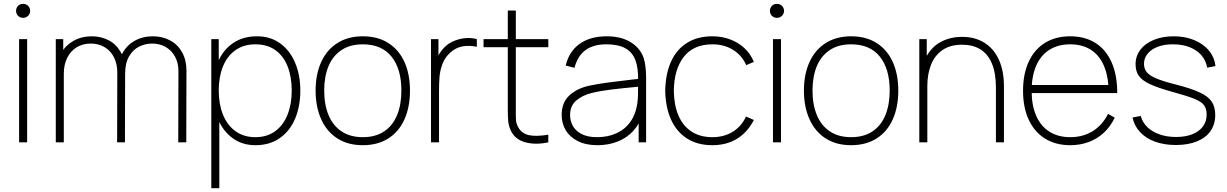

<svg xmlns="http://www.w3.org/2000/svg" viewBox="-20 -745 6422 1005"><path d="M80 0V-540H122V0ZM101 -651.5Q90.5 -651.5 82 -656.2Q73.5 -661 68.8 -669.5Q64 -678 64 -688Q64 -698.5 68.8 -707Q73.5 -715.5 82 -720.2Q90.5 -725 101 -725Q111 -725 119.5 -720.2Q128 -715.5 133 -707Q138 -698.5 138 -688Q138 -678 133 -669.5Q128 -661 119.5 -656.2Q111 -651.5 101 -651.5Z M914 -372Q914 -416 896 -448.8Q878 -481.5 846.8 -499.2Q815.5 -517 777 -517Q741.5 -517 709.2 -501.5Q677 -486 656 -450.8Q635 -415.5 635 -359H598Q595.5 -417.5 618.5 -462Q641.5 -506.5 683.8 -530.8Q726 -555 780 -555Q831 -555 871 -533.2Q911 -511.5 933.5 -470.8Q956 -430 956 -375L955 0H913ZM272 0V-540H311V-430H314V0ZM594 -365Q594 -411 576.5 -445.2Q559 -479.5 527.5 -498.2Q496 -517 455 -517Q413.5 -517 381.5 -497.5Q349.5 -478 331.8 -442.2Q314 -406.5 314 -359L277 -375Q277 -426.5 300.5 -467.5Q324 -508.5 365.8 -531.8Q407.5 -555 460 -555Q507.5 -555 547.2 -535Q587 -515 611 -474Q635 -433 635 -372L634 0H593Z M1317 15Q1247.5 15 1196.8 -22.5Q1146 -60 1119.5 -124.8Q1093 -189.5 1093 -271Q1093 -354 1119.8 -418.2Q1146.5 -482.5 1199 -518.8Q1251.5 -555 1325 -555Q1395.5 -555 1446.8 -517.8Q1498 -480.5 1525 -416Q1552 -351.5 1552 -271Q1552 -189 1524.8 -124Q1497.5 -59 1444.5 -22Q1391.5 15 1317 15ZM1086 240V-540H1125V-115H1128V240ZM1317 -27Q1378 -27 1420.8 -58.5Q1463.5 -90 1485.2 -145.2Q1507 -200.5 1507 -271Q1507 -341.5 1486 -396.2Q1465 -451 1422.2 -482Q1379.5 -513 1317 -513Q1255.5 -513 1212.2 -482.2Q1169 -451.5 1147 -397Q1125 -342.5 1125 -271Q1125 -200.5 1147 -145.2Q1169 -90 1212.2 -58.5Q1255.5 -27 1317 -27Z M1879 15Q1800.5 15 1745 -21Q1689.5 -57 1660.8 -121.8Q1632 -186.5 1632 -271Q1632 -356 1661.2 -420.2Q1690.5 -484.5 1746.2 -519.8Q1802 -555 1879 -555Q1958 -555 2013.5 -519.2Q2069 -483.5 2097.5 -419.5Q2126 -355.5 2126 -271Q2126 -185 2097.2 -120.5Q2068.5 -56 2012.8 -20.5Q1957 15 1879 15ZM1879 -27Q1945.5 -27 1990.8 -57.2Q2036 -87.5 2058.5 -142.5Q2081 -197.5 2081 -271Q2081 -384 2029.5 -448.5Q1978 -513 1879 -513Q1812 -513 1766.8 -482.5Q1721.5 -452 1699.2 -397.8Q1677 -343.5 1677 -271Q1677 -197 1700 -142Q1723 -87 1768.2 -57Q1813.5 -27 1879 -27Z M2236 0V-540H2275V-411L2262 -428Q2270 -449 2282.8 -468.2Q2295.5 -487.5 2309 -500Q2330 -520.5 2360.2 -532.2Q2390.5 -544 2421.2 -545.8Q2452 -547.5 2476 -540V-500Q2437.5 -508.5 2401.2 -502.2Q2365 -496 2335 -468Q2308.5 -443.5 2296 -410.2Q2283.5 -377 2280.8 -344.5Q2278 -312 2278 -266V0Z M2850 0Q2784 14.5 2729.5 -0.2Q2675 -15 2653 -63Q2643 -85.5 2640.5 -108.2Q2638 -131 2638 -171V-179V-690H2680V-179V-162.5Q2679.5 -130 2681.2 -113.5Q2683 -97 2691 -82Q2708.5 -47 2746.5 -38Q2784.5 -29 2850 -40ZM2511 -498V-540H2850V-498Z M3107 15Q3046.5 15 3004.2 -6.5Q2962 -28 2941 -63.8Q2920 -99.5 2920 -143Q2920 -209 2961 -246.2Q3002 -283.5 3067 -297Q3113 -306.5 3161.2 -312.8Q3209.5 -319 3288.5 -328.5Q3302.5 -330 3314.2 -331.2Q3326 -332.5 3335 -334L3320 -324Q3321.5 -389 3305.8 -430.5Q3290 -472 3253 -492.5Q3216 -513 3154 -513Q3086 -513 3044.8 -482.8Q3003.5 -452.5 2987 -390L2941 -402Q2959 -476.5 3014.5 -515.8Q3070 -555 3156 -555Q3230 -555 3280.2 -524.8Q3330.5 -494.5 3349 -442Q3355.5 -422.5 3358.8 -394.5Q3362 -366.5 3362 -338V0H3323V-148L3343 -147Q3328.5 -96.5 3294.8 -59.8Q3261 -23 3212.8 -4Q3164.5 15 3107 15ZM3105 -27Q3163 -27 3208 -48Q3253 -69 3280.8 -109Q3308.5 -149 3316 -204Q3319 -225 3319.5 -247Q3320 -269 3320 -301.5V-310L3342 -293L3315 -290.5Q3239 -283.5 3181 -276.5Q3123 -269.5 3076 -258Q3029.5 -246.5 2996.8 -219.2Q2964 -192 2964 -142Q2964 -113.5 2977.8 -87.2Q2991.5 -61 3023.2 -44Q3055 -27 3105 -27Z M3709 15Q3630.5 15 3575.5 -20.5Q3520.5 -56 3492 -120.2Q3463.5 -184.5 3462 -270Q3463.5 -357.5 3492 -421.5Q3520.5 -485.5 3575.5 -520.2Q3630.5 -555 3709 -555Q3758.5 -555 3802 -538.8Q3845.5 -522.5 3877.5 -492.2Q3909.5 -462 3926 -421L3886 -404Q3863.5 -455.5 3816.8 -484.2Q3770 -513 3709 -513Q3610.5 -513 3559.5 -447.8Q3508.5 -382.5 3507 -270Q3508 -195.5 3531 -141Q3554 -86.5 3599 -56.8Q3644 -27 3709 -27Q3769 -27 3814.8 -54.8Q3860.5 -82.5 3885 -135L3926 -117Q3892.5 -52 3837.5 -18.5Q3782.5 15 3709 15Z M4026 0V-540H4068V0ZM4047 -651.5Q4036.5 -651.5 4028 -656.2Q4019.5 -661 4014.8 -669.5Q4010 -678 4010 -688Q4010 -698.5 4014.8 -707Q4019.5 -715.5 4028 -720.2Q4036.5 -725 4047 -725Q4057 -725 4065.5 -720.2Q4074 -715.5 4079 -707Q4084 -698.5 4084 -688Q4084 -678 4079 -669.5Q4074 -661 4065.5 -656.2Q4057 -651.5 4047 -651.5Z M4435 15Q4356.5 15 4301 -21Q4245.5 -57 4216.8 -121.8Q4188 -186.5 4188 -271Q4188 -356 4217.2 -420.2Q4246.5 -484.5 4302.2 -519.8Q4358 -555 4435 -555Q4514 -555 4569.5 -519.2Q4625 -483.5 4653.5 -419.5Q4682 -355.5 4682 -271Q4682 -185 4653.2 -120.5Q4624.5 -56 4568.8 -20.5Q4513 15 4435 15ZM4435 -27Q4501.5 -27 4546.8 -57.2Q4592 -87.5 4614.5 -142.5Q4637 -197.5 4637 -271Q4637 -384 4585.5 -448.5Q4534 -513 4435 -513Q4368 -513 4322.8 -482.5Q4277.5 -452 4255.2 -397.8Q4233 -343.5 4233 -271Q4233 -197 4256 -142Q4279 -87 4324.2 -57Q4369.5 -27 4435 -27Z M5193 -286Q5193 -362 5172.2 -412Q5151.5 -462 5112 -486.5Q5072.5 -511 5016 -511Q4953 -511 4912.2 -482.2Q4871.5 -453.5 4852.8 -404.8Q4834 -356 4834 -295L4795 -294Q4795 -382.5 4824.5 -440.5Q4854 -498.5 4903.8 -525.2Q4953.5 -552 5016 -552Q5084 -552 5133.2 -521Q5182.5 -490 5208.8 -431.8Q5235 -373.5 5235 -294V0H5193ZM4792 0V-540H4831V-430H4834V0Z M5582 15Q5506 15 5450.2 -19.5Q5394.5 -54 5364.8 -118.2Q5335 -182.5 5335 -270Q5335 -358 5364.8 -422.2Q5394.5 -486.5 5450 -520.8Q5505.5 -555 5582 -555Q5659 -555 5714.2 -520Q5769.5 -485 5798.8 -418.2Q5828 -351.5 5828 -258H5783V-272Q5781 -349.5 5757.2 -403.2Q5733.5 -457 5689 -485Q5644.5 -513 5582 -513Q5518.5 -513 5473 -484.2Q5427.5 -455.5 5403.8 -401Q5380 -346.5 5380 -270Q5380 -193.5 5403.8 -139Q5427.5 -84.5 5473 -55.8Q5518.5 -27 5582 -27Q5648.5 -27 5699.2 -58.2Q5750 -89.5 5780 -149L5815 -129Q5793 -83 5758.5 -50.8Q5724 -18.5 5679.2 -1.8Q5634.5 15 5582 15ZM5362 -258V-300H5802V-258Z M6135 14Q6074.5 14 6026.5 -3.2Q5978.5 -20.5 5948 -53Q5917.5 -85.5 5908 -130L5951 -138Q5960 -104.5 5985.5 -79.8Q6011 -55 6049.8 -41.5Q6088.5 -28 6136 -28Q6184.5 -28 6220.8 -42.2Q6257 -56.5 6276.5 -83Q6296 -109.5 6296 -145Q6296 -175.5 6282.8 -193.8Q6269.5 -212 6233.5 -227Q6197.5 -242 6121 -263Q6042.5 -284.5 6000.5 -304Q5958.5 -323.5 5941.2 -347.8Q5924 -372 5924 -409Q5924 -451.5 5949.2 -484.8Q5974.5 -518 6020 -536.5Q6065.5 -555 6124 -555Q6183 -555 6231 -535.2Q6279 -515.5 6308.2 -480Q6337.5 -444.5 6342 -399L6299 -391Q6292.5 -428 6268.5 -455.8Q6244.5 -483.5 6206.5 -498.2Q6168.5 -513 6121 -513Q6076.5 -513.5 6041.8 -500.8Q6007 -488 5987.5 -464.5Q5968 -441 5968 -411Q5968 -385 5982.8 -367Q5997.5 -349 6032.8 -334.2Q6068 -319.5 6133 -303Q6215.5 -282 6259.8 -261.2Q6304 -240.5 6322.5 -213Q6341 -185.5 6341 -143Q6341 -94.5 6316.2 -59Q6291.5 -23.5 6245 -4.8Q6198.5 14 6135 14Z"/></svg>

Font: Hauora
Style: Regular
Weight: 400
Designer: Wayne Shih
Foundry: WCYS
Version: Version 1.001